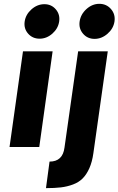

<svg xmlns="http://www.w3.org/2000/svg" viewBox="-20 -768 619 1003"><path d="M187 -565.9Q149.9 -565.9 126.7 -592.5Q103.5 -619.1 108.9 -655.8Q114.3 -692.4 144.5 -719.2Q174.8 -746.1 211.9 -746.1Q248.5 -746.1 271.5 -719.2Q294.4 -692.4 289.1 -655.8Q283.7 -619.1 253.7 -592.5Q223.6 -565.9 187 -565.9ZM29.8 0 100.1 -500H254.9L185.1 0ZM220.2 214.8 238.8 76.2Q307.6 76.2 316.9 2.9L388.2 -500H543L467.8 32.2Q461.4 78.1 446.8 110.8Q432.1 143.6 412.1 163.8Q392.1 184.1 361.6 195.6Q331.1 207 298.3 210.9Q265.6 214.8 220.2 214.8ZM396 -655.8Q401.4 -693.4 431.6 -720.7Q461.9 -748 499 -748Q536.1 -748 559.8 -720.7Q583.5 -693.4 578.1 -655.8Q572.8 -619.1 542 -592Q511.2 -564.9 474.1 -564.9Q437 -564.9 413.8 -592Q390.6 -619.1 396 -655.8Z"/></svg>

Font: Human Sans Bold
Style: Italic
Weight: 700
Italic angle: -8°
Designer: Tim Radville
Foundry: Continuum
Version: Version 1.000;FEAKit 1.0